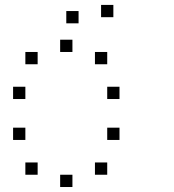

<svg xmlns="http://www.w3.org/2000/svg" viewBox="-20 -795 707 782"><path d="M416.7 -133.3V-83.3H366.7V-133.3ZM275 -83.3V-33.3H225V-83.3ZM133.3 -133.3V-83.3H83.3V-133.3ZM466.7 -275V-225H416.7V-275ZM83.3 -275V-225H33.3V-275ZM466.7 -441.7V-391.7H416.7V-441.7ZM83.3 -441.7V-391.7H33.3V-441.7ZM416.7 -583.3V-533.3H366.7V-583.3ZM275 -633.3V-583.3H225V-633.3ZM133.3 -583.3V-533.3H83.3V-583.3ZM441.7 -775V-725H391.7V-775ZM300 -750V-700H250V-750Z"/></svg>

Font: 0xA000-Boxes
Style: Boxes
Weight: 400
Version: Version 0.1